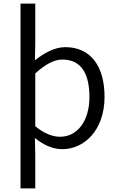

<svg xmlns="http://www.w3.org/2000/svg" viewBox="-20 -816 655 1067"><path d="M94 231H176V45L174 -49C224 -9 274 13 326 13C450 13 561 -94 561 -278C561 -445 486 -554 343 -554C282 -554 224 -520 174 -481L176 -577V-796H94ZM314 -56C277 -56 227 -71 176 -115V-408C231 -458 280 -485 327 -485C435 -485 477 -401 477 -277C477 -141 408 -56 314 -56Z"/></svg>

Font: Noto Sans KR DemiLight
Style: Regular
Weight: 350
Designer: Ryoko NISHIZUKA 西塚涼子 (kana, bopomofo & ideographs); Paul D. Hunt (Latin, Greek & Cyrillic); Sandoll Communications 산돌커뮤니
Foundry: Adobe
Version: Version 2.004;hotconv 1.0.118;makeotfexe 2.5.65603